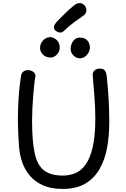

<svg xmlns="http://www.w3.org/2000/svg" viewBox="-20 -1223 820 1251"><path d="M118 -733Q122 -750 134 -758Q146 -766 162 -766Q182 -766 198 -754Q214 -742 210 -721Q207 -708 203.5 -675.5Q200 -643 196.5 -601Q193 -559 191 -516Q189 -473 189 -438Q189 -303 206 -224.5Q223 -146 267 -112.5Q311 -79 390 -79Q431 -79 469 -94Q507 -109 536.5 -149Q566 -189 583.5 -262Q601 -335 601 -451Q601 -527 595 -597Q589 -667 584 -734Q583 -752 596 -764Q609 -776 628 -776Q649 -777 659 -767.5Q669 -758 672.5 -742.5Q676 -727 677 -708Q680 -679 682.5 -650.5Q685 -622 687 -590Q689 -558 690.5 -518.5Q692 -479 692 -427Q692 -338 677.5 -259.5Q663 -181 628 -120.5Q593 -60 534.5 -26Q476 8 387 8Q316 8 263.5 -14Q211 -36 175.5 -77Q140 -118 122 -174Q104 -230 102 -299Q99 -338 97.5 -391Q96 -444 97.5 -503Q99 -562 104 -621.5Q109 -681 118 -733ZM307 -848Q281 -848 261 -866.5Q241 -885 241 -911Q241 -930 250.5 -946Q260 -962 275.5 -971.5Q291 -981 307 -981Q327 -981 348 -963.5Q369 -946 369 -914Q369 -896 360.5 -881Q352 -866 338 -857Q324 -848 307 -848ZM501 -843Q477 -843 458.5 -861.5Q440 -880 440 -905Q440 -921 447 -938Q454 -955 467.5 -966.5Q481 -978 498 -978Q528 -978 542.5 -965.5Q557 -953 561.5 -938Q566 -923 566 -914Q566 -897 557 -880.5Q548 -864 533 -853.5Q518 -843 501 -843ZM373 -1011Q359 -1011 345 -1021Q331 -1031 331 -1045Q331 -1055 337 -1064Q343 -1073 350 -1081Q368 -1100 389.5 -1121.5Q411 -1143 432 -1162Q453 -1181 467 -1191Q476 -1198 484.5 -1200.5Q493 -1203 500 -1203Q512 -1203 522 -1196Q532 -1189 537.5 -1179Q543 -1169 543 -1157Q543 -1134 522 -1120Q501 -1106 463.5 -1078.5Q426 -1051 397 -1022Q386 -1011 373 -1011Z"/></svg>

Font: Playpen Sans
Style: Regular
Weight: 400
Designer: Laura Meseguer, Veronika Burian, José Scaglione, Kostas Bartsokas, Vera Evstafieva, Tom Grace, Yorlmar Campos
Foundry: TypeTogether
Version: Version 2.000